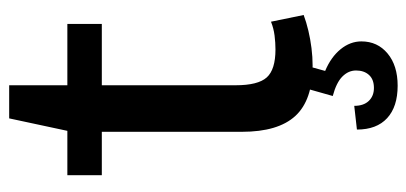

<svg xmlns="http://www.w3.org/2000/svg" viewBox="-260 -450 908 429"><g transform="rotate(-90 194.5 -236.0)"><path d="M262 8Q185 8 149.5 -30.5Q114 -69 114 -150V-530L144 -670H218V-164Q218 -114 235.5 -94.5Q253 -75 298 -75Q313 -75 329 -77Q345 -79 360 -85L375 -12Q359 -6 340 -1.5Q321 3 301 5.5Q281 8 262 8ZM17 -540H355V-463H17ZM217 198Q170 198 144.5 174.5Q119 151 119 107L172 101Q172 122 183 133.5Q194 145 212 145Q231 145 241 134Q251 123 251 105Q251 88 237.5 74.5Q224 61 194 53L209 0H260L250 36Q281 49 298.5 70.5Q316 92 316 117Q316 153 289 175.5Q262 198 217 198Z"/></g></svg>

Font: Pathway Extreme Medium
Style: Regular
Weight: 500
Designer: Eduardo Rodriguez Tunni
Foundry: Eduardo Rodriguez Tunni
Version: Version 1.001;gftools[0.9.26]